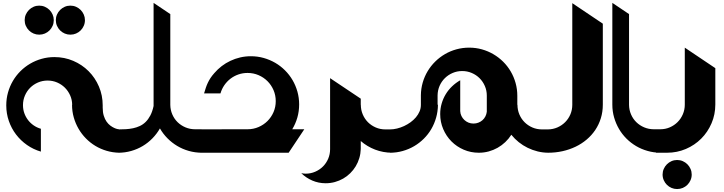

<svg xmlns="http://www.w3.org/2000/svg" viewBox="-20 -1058 5012 1330"><path d="M251.5 -1019Q272.5 -1019 290.8 -1011Q309.1 -1002.9 322.8 -989.3Q336.4 -975.6 344.5 -957.3Q352.5 -939 352.5 -918.5Q352.5 -897.5 344.5 -879.2Q336.4 -860.8 322.8 -847.2Q309.1 -833.5 290.8 -825.7Q272.5 -817.9 251.5 -817.9Q231 -817.9 212.6 -825.7Q194.3 -833.5 180.7 -847.2Q167 -860.8 158.9 -879.2Q150.9 -897.5 150.9 -918.5Q150.9 -939 158.9 -957.3Q167 -975.6 180.7 -989.3Q194.3 -1002.9 212.6 -1011Q231 -1019 251.5 -1019ZM467.3 -1019Q488.3 -1019 506.6 -1011Q524.9 -1002.9 538.6 -989.3Q552.2 -975.6 560.3 -957.3Q568.4 -939 568.4 -918.5Q568.4 -897.5 560.3 -879.2Q552.2 -860.8 538.6 -847.2Q524.9 -833.5 506.6 -825.7Q488.3 -817.9 467.3 -817.9Q446.8 -817.9 428.5 -825.7Q410.2 -833.5 396.5 -847.2Q382.8 -860.8 374.8 -879.2Q366.7 -897.5 366.7 -918.5Q366.7 -939 374.8 -957.3Q382.8 -975.6 396.5 -989.3Q410.2 -1002.9 428.5 -1011Q446.8 -1019 467.3 -1019ZM480 -332.5Q479.5 -367.2 465.8 -397.7Q452.1 -428.2 429.2 -450.9Q406.2 -473.6 375.5 -486.8Q344.7 -500 309.6 -500Q274.4 -500 243.2 -486.6Q211.9 -473.1 189 -450.2Q166 -427.2 152.6 -396Q139.2 -364.7 139.2 -329.6Q139.2 -300.3 148.4 -274.2Q157.7 -248 174.1 -226.6Q190.4 -205.1 213.1 -189.5Q235.8 -173.8 263.2 -166V-7.8Q210.9 -22.9 167 -53.7Q123 -84.5 91.1 -126.5Q59.1 -168.5 41.3 -220Q23.4 -271.5 23.4 -328.1Q23.4 -374.5 35.4 -417.2Q47.4 -460 69.1 -497.1Q90.8 -534.2 121.3 -564.7Q151.9 -595.2 189 -616.9Q226.1 -638.7 268.6 -650.6Q311 -662.6 356.9 -662.6Q426.3 -662.6 487.3 -636.5Q548.3 -610.4 593.8 -564.9Q639.2 -519.5 665.3 -458.5Q691.4 -397.5 691.4 -328.1V-312.5Q691.4 -279.8 699 -255.9Q706.5 -231.9 718.3 -215.3Q730 -198.7 744.1 -188.2Q758.3 -177.7 771 -171.9Q783.7 -166 793.2 -164.1Q802.7 -162.1 805.7 -162.1Q805.7 -162.1 804.9 -162.1Q804.2 -162.1 804.2 -161.9Q804.2 -161.6 805.2 -161.6Q806.2 -161.6 810.1 -161.6V0H805.7Q760.7 -1 719 -13.2Q677.2 -25.4 641.1 -47.1Q605 -68.8 575.2 -99.1Q545.4 -129.4 524.2 -166Q502.9 -202.6 491 -244.6Q479 -286.6 479 -332Z M1043.9 -333.5V-1038.1L1159.7 -960.4V-331.5Q1160.2 -296.4 1173.6 -265.4Q1187 -234.4 1210.2 -211.7Q1233.4 -189 1264.6 -175.8Q1295.9 -162.6 1331.1 -162.6H1376.5V0Q1330.1 -0.5 1287.4 -12.7Q1244.6 -24.9 1207.5 -47.1Q1170.4 -69.3 1139.9 -100.1Q1109.4 -130.9 1087.9 -168.5Q1066.4 -130.9 1036.1 -99.9Q1005.9 -68.8 968.8 -46.6Q931.6 -24.4 888.7 -12.2Q845.7 0 799.8 0L801.3 -161.6Q826.7 -161.6 852.3 -163.1Q877.9 -164.6 902.1 -169.7Q926.3 -174.8 948.5 -185.1Q970.7 -195.3 989 -213.4Q1007.3 -231.4 1021.5 -258.3Q1035.6 -285.2 1043.9 -323.7Z M1694.8 -162.6Q1735.4 -162.6 1771 -178Q1806.6 -193.4 1833 -219.7Q1859.4 -246.1 1874.8 -281.5Q1890.1 -316.9 1890.1 -357.4Q1890.1 -397.9 1874.8 -433.6Q1859.4 -469.2 1833 -495.6Q1806.6 -522 1771 -537.4Q1735.4 -552.7 1694.8 -552.7Q1661.6 -552.7 1631.3 -542.2Q1601.1 -531.7 1576.4 -512.7Q1551.8 -493.7 1533.9 -467.8Q1516.1 -441.9 1507.3 -411.1H1393.6Q1399.9 -432.6 1406 -450.7Q1412.1 -468.8 1419.9 -485.1Q1427.7 -501.5 1438.2 -517.6Q1448.7 -533.7 1464.4 -551.3Q1487.3 -578.1 1515.6 -599.9Q1543.9 -621.6 1576.2 -636.7Q1608.4 -651.9 1644 -660.2Q1679.7 -668.5 1717.8 -668.5Q1763.7 -668.5 1806.4 -656.5Q1849.1 -644.5 1886.5 -622.8Q1923.8 -601.1 1954.3 -570.6Q1984.9 -540 2006.6 -502.9Q2028.3 -465.8 2040.3 -423.1Q2052.2 -380.4 2052.2 -334.5Q2052.2 -287.1 2039.8 -243.9Q2027.3 -200.7 2004.4 -162.6H2087.9L1979.5 0H1367.2L1366.2 -162.1Z M2695.8 0Q2633.3 -0.5 2578.1 -21.7Q2522.9 -43 2479 -81.1V-25.9Q2478 6.8 2469 37.1Q2460 67.4 2444.1 93.8Q2428.2 120.1 2406.2 141.8Q2384.3 163.6 2357.4 179Q2330.6 194.3 2299.8 202.9Q2269 211.4 2235.8 211.4Q2186.5 211.4 2143.1 192.6Q2099.6 173.8 2066.9 141.6Q2073.7 143.1 2081.5 144Q2089.4 145 2097.2 145Q2132.3 145 2163.3 131.6Q2194.3 118.2 2217.3 95.2Q2240.2 72.3 2253.4 41.5Q2266.6 10.7 2266.6 -24.4V-516.6L2479 -374.5V-332H2479.5Q2479.5 -296.9 2492.7 -265.6Q2505.9 -234.4 2528.8 -211.4Q2551.8 -188.5 2582.8 -175Q2613.8 -161.6 2649.4 -161.6H2695.8Z M3780.8 0Q3741.2 0 3704.6 -9Q3668 -18.1 3635 -34.2Q3602.1 -50.3 3573.5 -73.2Q3544.9 -96.2 3522 -124.5Q3504.4 -96.7 3480.2 -73.7Q3456.1 -50.8 3427.2 -34.4Q3398.4 -18.1 3365.5 -9Q3332.5 0 3296.9 0Q3241.2 0 3192.4 -21Q3143.6 -42 3107.4 -78.4Q3071.3 -114.7 3050.3 -163.6Q3029.3 -212.4 3029.3 -267.6Q3029.3 -305.7 3039.3 -340.3Q3049.3 -375 3067.6 -405.3Q3085.9 -435.5 3111.6 -460Q3137.2 -484.4 3168 -502V-288.1Q3168.9 -270 3176.5 -254.4Q3184.1 -238.8 3196.5 -227.1Q3209 -215.3 3225.1 -208.7Q3241.2 -202.1 3259.8 -202.1Q3277.8 -202.1 3293.7 -208.3Q3309.6 -214.4 3322 -225.3Q3334.5 -236.3 3342.3 -251.5Q3350.1 -266.6 3352.1 -284.2V-396Q3352.1 -431.2 3338.6 -462.2Q3325.2 -493.2 3302.2 -516.1Q3279.3 -539.1 3248 -552.5Q3216.8 -565.9 3181.6 -565.9Q3146.5 -565.9 3115.7 -552.7Q3085 -539.6 3061.8 -516.8Q3038.6 -494.1 3025.1 -463.4Q3011.7 -432.6 3011.2 -397.5V-333L3013.7 -332Q3013.2 -286.1 3001.2 -243.7Q2989.3 -201.2 2967.8 -164.3Q2946.3 -127.4 2915.8 -97.2Q2885.3 -66.9 2848.6 -45.4Q2812 -23.9 2769.5 -12Q2727.1 0 2681.6 0V-161.6Q2705.1 -161.6 2730.2 -167.7Q2755.4 -173.8 2779.1 -184.8Q2802.7 -195.8 2824 -211.2Q2845.2 -226.6 2861.1 -245.4Q2877 -264.2 2886.2 -285.9Q2895.5 -307.6 2895.5 -331.5V-398.4Q2896 -443.8 2908.2 -486.1Q2920.4 -528.3 2942.4 -564.9Q2964.4 -601.6 2994.9 -631.6Q3025.4 -661.6 3062.3 -683.1Q3099.1 -704.6 3141.6 -716.3Q3184.1 -728 3230 -728Q3275.9 -728 3318.4 -716.1Q3360.8 -704.1 3397.9 -682.4Q3435.1 -660.6 3465.6 -630.4Q3496.1 -600.1 3517.8 -563Q3539.6 -525.9 3551.5 -483.2Q3563.5 -440.4 3563.5 -394.5V-332H3564.5Q3564.5 -296.9 3577.6 -265.6Q3590.8 -234.4 3613.8 -211.4Q3636.7 -188.5 3667.7 -175Q3698.7 -161.6 3734.4 -161.6H3780.8Z M3944.3 -1036.1 4155.8 -894V-333.5Q4155.8 -283.2 4142.1 -239Q4128.4 -194.8 4103.5 -157.7Q4078.6 -120.6 4043.9 -91.3Q4009.3 -62 3967 -41.7Q3924.8 -21.5 3876.5 -10.7Q3828.1 0 3775.9 0V-161.6Q3811 -162.1 3841.6 -175.5Q3872.1 -189 3895 -211.9Q3918 -234.9 3931.2 -265.9Q3944.3 -296.9 3944.3 -332Z M4221.7 -333V-1038.1L4337.4 -960.4V-901.4V-331.5Q4337.9 -296.4 4351.3 -265.4Q4364.7 -234.4 4387.9 -211.7Q4411.1 -189 4442.4 -175.8Q4473.6 -162.6 4508.8 -162.6H4554.2V0Q4508.3 -0.5 4465.8 -12.5Q4423.3 -24.4 4386.5 -46.1Q4349.6 -67.9 4319.3 -98.1Q4289.1 -128.4 4267.6 -165.3Q4246.1 -202.1 4233.9 -244.6Q4221.7 -287.1 4221.7 -333Z M4723.6 -728 4935.1 -585.9V-334.5Q4935.1 -265.1 4908.9 -204.1Q4882.8 -143.1 4837.4 -97.7Q4792 -52.2 4731 -26.1Q4669.9 0 4600.6 0H4524.4V-162.6H4554.2Q4589.4 -162.6 4620.1 -176Q4650.9 -189.5 4673.8 -212.4Q4696.8 -235.4 4710.2 -266.6Q4723.6 -297.9 4723.6 -333V-334.5ZM4670.4 50.3Q4691.4 50.3 4709.7 58.3Q4728 66.4 4741.7 80.1Q4755.4 93.8 4763.4 112.1Q4771.5 130.4 4771.5 150.9Q4771.5 171.9 4763.4 190.2Q4755.4 208.5 4741.7 222.2Q4728 235.8 4709.7 243.7Q4691.4 251.5 4670.4 251.5Q4649.9 251.5 4631.6 243.7Q4613.3 235.8 4599.6 222.2Q4585.9 208.5 4577.9 190.2Q4569.8 171.9 4569.8 150.9Q4569.8 130.4 4577.9 112.1Q4585.9 93.8 4599.6 80.1Q4613.3 66.4 4631.6 58.3Q4649.9 50.3 4670.4 50.3Z"/></svg>

Font: DimaBanoo
Style: Bold
Weight: 800
Designer: R.Balvardi
Foundry: R.Balvardi
Version: Version 1.0.0-alpha3